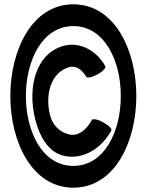

<svg xmlns="http://www.w3.org/2000/svg" viewBox="-20 -845 684 890"><path d="M612 -400C612 -614 511 -825 320 -825C129 -825 28 -614 28 -400C28 -186 129 25 320 25C511 25 612 -186 612 -400ZM100 -400C100 -563 175 -724 320 -724C465 -724 540 -563 540 -400C540 -237 465 -76 320 -76C175 -76 100 -237 100 -400ZM468 -538C429 -610 350 -654 273 -632C144 -595 107 -437 143 -293C162 -217 201 -141 275 -123C364 -102 451 -157 496 -240C500 -248 483 -265 458 -278C434 -292 410 -296 406 -289C383 -246 344 -211 299 -222C255 -233 223 -267 212 -311C188 -406 215 -509 301 -534C333 -543 362 -520 379 -490C383 -482 406 -486 431 -500C456 -513 472 -530 468 -538Z"/></svg>

Font: Nupuram Condensed Medium
Style: Regular
Weight: 500
Width: 3
Designer: Santhosh Thottingal (santhosh.thottingal@gmail.com)
Foundry: SMC
Version: Version 1.000